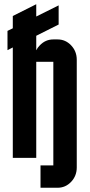

<svg xmlns="http://www.w3.org/2000/svg" viewBox="-20 -740 420 900"><path d="M230 -450.2H149.9V0H40V-517.6L15.1 -504.9V-595.2L40 -607.4V-665L149.9 -720.2V-662.6L254.9 -714.8V-625L149.9 -572.3V-504.4Q155.8 -516.6 166.5 -527.3Q192.9 -555.2 230 -555.2H250Q287.1 -555.2 313.5 -527.3Q339.8 -499.5 339.8 -460V44.9Q339.8 84.5 313.5 112.3Q287.1 140.1 250 140.1H169.9V35.2H230Z"/></svg>

Font: Horta
Style: Regular
Weight: 600
Width: 3
Version: Version 0.11